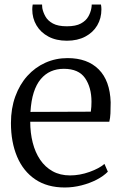

<svg xmlns="http://www.w3.org/2000/svg" viewBox="-20 -820 540 851"><path d="M267 11Q189.5 11 136.2 -25Q83 -61 55.8 -125.5Q28.5 -190 28.5 -274.5Q28.5 -339.5 47.8 -392.5Q67 -445.5 101.2 -483.5Q135.5 -521.5 181.2 -542Q227 -562.5 279.5 -562.5Q367.5 -562.5 417.5 -512.5Q467.5 -462.5 470.5 -366.5Q470.5 -338 469.5 -317.2Q468.5 -296.5 464.5 -280.5H114Q114 -231 125 -187.8Q136 -144.5 158 -112Q180 -79.5 213.2 -61Q246.5 -42.5 290.5 -42.5Q333.5 -42.5 376.8 -58Q420 -73.5 443 -93.5L458 -59Q439 -39.5 408.8 -23.8Q378.5 -8 341.5 1.5Q304.5 11 267 11ZM115 -324 382.5 -325Q384 -333.5 384.8 -346.8Q385.5 -360 385.5 -369Q385.5 -432.5 357 -473.8Q328.5 -515 263 -515Q231.5 -515 205.8 -503.8Q180 -492.5 160.5 -469.2Q141 -446 129.5 -410Q118 -374 115 -324ZM276.5 -639.5Q229 -639.5 194.8 -657.8Q160.5 -676 141.8 -707.5Q123 -739 123 -778.5Q123 -783.5 123.5 -789.2Q124 -795 125 -800H166.5Q166.5 -797.5 166.8 -793.2Q167 -789 167.5 -784Q171 -765.5 181.5 -746.8Q192 -728 214.5 -715.8Q237 -703.5 276.5 -703.5Q316 -703.5 338.5 -715.8Q361 -728 371.5 -746.8Q382 -765.5 385 -784Q386 -789 386.2 -793.2Q386.5 -797.5 386.5 -800H427.5Q428.5 -795 429 -789.2Q429.5 -783.5 429.5 -778.5Q429.5 -739 411 -707.5Q392.5 -676 358 -657.8Q323.5 -639.5 276.5 -639.5Z"/></svg>

Font: Merriweather 36pt Light
Style: Regular
Weight: 300
Designer: Eben Sorkin
Foundry: Eben Sorkin
Version: Version 2.100